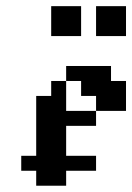

<svg xmlns="http://www.w3.org/2000/svg" viewBox="-20 -591 421 611"><path d="M95.2 -95.2H142.9V-47.6H95.2ZM47.6 -95.2H95.2V-47.6H47.6ZM142.9 -95.2H190.5V-47.6H142.9ZM95.2 -47.6H142.9V0H95.2ZM142.9 -47.6H190.5V0H142.9ZM95.2 -190.5H142.9V-142.9H95.2ZM142.9 -190.5H190.5V-142.9H142.9ZM142.9 -238.1H190.5V-190.5H142.9ZM142.9 -285.7H190.5V-238.1H142.9ZM95.2 -285.7H142.9V-238.1H95.2ZM95.2 -238.1H142.9V-190.5H95.2ZM142.9 -333.3H190.5V-285.7H142.9ZM190.5 -381H238.1V-333.3H190.5ZM285.7 -381H333.3V-333.3H285.7ZM238.1 -381H285.7V-333.3H238.1ZM285.7 -333.3H333.3V-285.7H285.7ZM190.5 -95.2H238.1V-47.6H190.5ZM238.1 -333.3H285.7V-285.7H238.1ZM333.3 -333.3H381V-285.7H333.3ZM333.3 -285.7H381V-238.1H333.3ZM285.7 -285.7H333.3V-238.1H285.7ZM238.1 -238.1H285.7V-190.5H238.1ZM190.5 -238.1H238.1V-190.5H190.5ZM95.2 -142.9H142.9V-95.2H95.2ZM142.9 -142.9H190.5V-95.2H142.9ZM238.1 -95.2H285.7V-47.6H238.1ZM142.9 -571.4H190.5V-523.8H142.9ZM190.5 -571.4H238.1V-523.8H190.5ZM190.5 -523.8H238.1V-476.2H190.5ZM142.9 -523.8H190.5V-476.2H142.9ZM285.7 -571.4H333.3V-523.8H285.7ZM333.3 -571.4H381V-523.8H333.3ZM333.3 -523.8H381V-476.2H333.3ZM285.7 -523.8H333.3V-476.2H285.7Z"/></svg>

Font: Jacquard 12
Style: Regular
Weight: 400
Designer: Sarah Cadigan-Fried
Version: Version 1.000; ttfautohint (v1.8.4.7-5d5b)